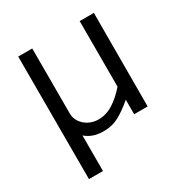

<svg xmlns="http://www.w3.org/2000/svg" viewBox="-163 -654 898 943"><g transform="rotate(-30 286.0 -182.5)"><path d="M71.5 165V-530H151V-160Q151 -134.5 165.8 -112.8Q180.5 -91 205.2 -78Q230 -65 260 -65Q303.5 -65 343.2 -90.2Q383 -115.5 420 -158V-530H500.5L499.5 0H423V-82Q374 -41 338.5 -22.5Q303 -4 263 -2.5Q231 -1 203.2 -8.5Q175.5 -16 151 -36.5V165Z"/></g></svg>

Font: Public Sans Thin Light
Style: Regular
Weight: 300
Version: Version 1.007